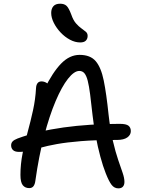

<svg xmlns="http://www.w3.org/2000/svg" viewBox="-20 -1006 766 1035"><path d="M618.2 9.4Q596.2 9.4 581.6 -9.5Q567 -28.4 549.8 -72.4Q535.2 -108.8 520.9 -161.7Q506.6 -214.6 495.7 -273.6Q484.8 -332.6 478.8 -386Q471.8 -451.4 465.9 -497Q460 -542.6 453 -570.2Q446 -597.8 435.4 -610.7Q424.8 -623.6 407.4 -623.6Q379.8 -623.6 346.5 -581.4Q313.2 -539.2 279.9 -461Q246.6 -382.8 218 -273.8Q189.4 -164.8 170.6 -31.4Q168.2 -12.4 160.4 -2.2Q152.6 8 137.6 8Q115.2 8 102.7 -7.7Q90.2 -23.4 90.2 -63.2Q90.2 -121 101.7 -178.7Q113.2 -236.4 129.1 -294.2Q145 -352 158 -411.4Q171 -470.8 174.2 -531Q175 -547.6 182.2 -557.4Q189.4 -567.2 204 -567.2Q218 -567.2 231.2 -559.1Q244.4 -551 254.8 -534L218.2 -523.8Q264.2 -617 309.8 -663.6Q355.4 -710.2 409 -710.2Q467 -710.2 496 -676.2Q525 -642.2 539.3 -571.5Q553.6 -500.8 565.2 -389Q574.6 -305.8 588.7 -245.7Q602.8 -185.6 617.1 -144Q631.4 -102.4 641.1 -74.2Q650.8 -46 650.8 -25.4Q650.8 -9 642.5 0.2Q634.2 9.4 618.2 9.4ZM82.8 -187.2Q60.8 -187.2 50.4 -196.8Q40 -206.4 40 -222.4Q40 -235 47.8 -243.5Q55.6 -252 74.6 -259.4Q182.8 -299.6 322.8 -319Q462.8 -338.4 625.2 -338.4Q660.2 -338.4 672.7 -328.3Q685.2 -318.2 685.2 -299.2Q685.2 -278.6 666.2 -265.1Q647.2 -251.6 610.2 -251.6Q495.4 -251.6 417 -245.2Q338.6 -238.8 286.4 -229.3Q234.2 -219.8 199.2 -209.9Q164.2 -200 137.5 -193.6Q110.8 -187.2 82.8 -187.2ZM412.2 -777.2Q384.8 -777.2 357.1 -792Q329.4 -806.8 306.7 -830.9Q284 -855 270 -882.9Q256 -910.8 256 -936.2Q256 -958.8 267.7 -972.4Q279.4 -986 304.4 -986Q326 -986 338.3 -974.9Q350.6 -963.8 364.2 -927.6Q374.8 -896.8 389.8 -879.8Q404.8 -862.8 418.9 -853Q433 -843.2 442.7 -834.8Q452.4 -826.4 452.4 -812.8Q452.4 -796.8 442.8 -787Q433.2 -777.2 412.2 -777.2Z"/></svg>

Font: Shantell Sans Light
Style: Regular
Weight: 300
Designer: Stephen Nixon, Anya Danilova, Shantell Martin
Foundry: Arrow Type
Version: Version 1.011;[c5ecc13dd]